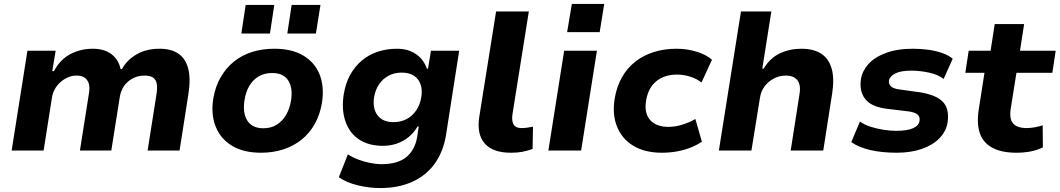

<svg xmlns="http://www.w3.org/2000/svg" viewBox="-20 -763 5370 973"><path d="M39 0 119 -506H262L245 -403L253 -402Q285 -462 337 -489Q389 -516 450 -516Q510 -516 546 -487.5Q582 -459 591 -413H598Q623 -459 672 -487.5Q721 -516 789 -516Q847 -516 883.5 -491.5Q920 -467 933.5 -416.5Q947 -366 935 -288L890 0H728L773 -285Q778 -317 774.5 -338Q771 -359 756 -369.5Q741 -380 712 -380Q679 -380 652 -365.5Q625 -351 608.5 -327Q592 -303 587 -271L544 0H385L430 -285Q436 -317 430.5 -337.5Q425 -358 409.5 -369Q394 -380 368 -380Q344 -380 323 -370.5Q302 -361 285.5 -346Q269 -331 258.5 -312.5Q248 -294 244 -273L201 0Z M1303 11Q1214 11 1156 -24Q1098 -59 1073 -121.5Q1048 -184 1061 -264Q1071 -324 1098 -371Q1125 -418 1165 -450.5Q1205 -483 1257 -499.5Q1309 -516 1370 -516Q1459 -516 1517 -481.5Q1575 -447 1599.5 -386Q1624 -325 1612 -244Q1602 -183 1575.5 -135.5Q1549 -88 1508.5 -55.5Q1468 -23 1416 -6Q1364 11 1303 11ZM1315 -113Q1353 -113 1381.5 -130.5Q1410 -148 1429 -179.5Q1448 -211 1455 -254Q1465 -318 1440.5 -355.5Q1416 -393 1359 -393Q1321 -393 1292 -376.5Q1263 -360 1244 -328.5Q1225 -297 1219 -254Q1209 -190 1233.5 -151.5Q1258 -113 1315 -113ZM1436 -593 1458 -738H1604L1581 -593ZM1203 -593 1225 -738H1370L1348 -593Z M1907 190Q1850 190 1792.5 176Q1735 162 1697 135L1743 19Q1765 34 1794 45Q1823 56 1854.5 62.5Q1886 69 1913 69Q1994 69 2038 34Q2082 -1 2094 -68L2102 -122H2096Q2077 -89 2049 -67Q2021 -45 1988.5 -34.5Q1956 -24 1921 -24Q1847 -24 1798.5 -57Q1750 -90 1730 -149.5Q1710 -209 1722 -285Q1731 -341 1754.5 -383.5Q1778 -426 1813.5 -456Q1849 -486 1894.5 -501Q1940 -516 1992 -516Q2049 -516 2088.5 -488.5Q2128 -461 2143 -415H2149L2164 -506H2307L2240 -77Q2226 7 2182.5 67Q2139 127 2069 158.5Q1999 190 1907 190ZM1975 -144Q2011 -144 2040.5 -159.5Q2070 -175 2089.5 -204Q2109 -233 2115 -271Q2124 -327 2097.5 -361Q2071 -395 2015 -395Q1979 -395 1949.5 -379.5Q1920 -364 1901 -336Q1882 -308 1876 -271Q1867 -214 1893 -179Q1919 -144 1975 -144Z M2569 11Q2477 11 2436 -36.5Q2395 -84 2409 -172L2494 -705H2660L2577 -184Q2574 -162 2577.5 -146Q2581 -130 2592 -122Q2603 -114 2622 -114Q2638 -114 2652 -116Q2666 -118 2681 -121L2679 -8Q2650 2 2626 6.5Q2602 11 2569 11Z M2854 -600 2878 -743H3042L3019 -600ZM2759 0 2839 -506H3005L2925 0Z M3334 11Q3248 11 3190 -24Q3132 -59 3107 -121Q3082 -183 3095 -263Q3105 -324 3132 -371.5Q3159 -419 3200 -451Q3241 -483 3294 -499.5Q3347 -516 3408 -516Q3463 -516 3512 -500.5Q3561 -485 3588 -460L3535 -345Q3511 -364 3478 -374.5Q3445 -385 3411 -385Q3379 -385 3352.5 -376.5Q3326 -368 3305.5 -351Q3285 -334 3272 -309Q3259 -284 3254 -252Q3244 -189 3275 -154.5Q3306 -120 3368 -120Q3402 -120 3438.5 -131.5Q3475 -143 3504 -160L3537 -45Q3514 -29 3482 -16Q3450 -3 3412.5 4Q3375 11 3334 11Z M3623 0 3735 -705H3889L3843 -415H3850Q3882 -469 3932 -492.5Q3982 -516 4041 -516Q4103 -516 4141.5 -491Q4180 -466 4194.5 -415.5Q4209 -365 4197 -288L4152 0H3987L4031 -282Q4037 -315 4031 -336Q4025 -357 4008 -368.5Q3991 -380 3962 -380Q3930 -380 3901.5 -365Q3873 -350 3854.5 -325Q3836 -300 3831 -266L3788 0Z M4524 11Q4450 11 4391 -2.5Q4332 -16 4294 -43L4338 -147Q4362 -130 4394 -120Q4426 -110 4459.5 -105Q4493 -100 4523 -100Q4578 -100 4607.5 -113.5Q4637 -127 4640 -151Q4643 -170 4631 -181.5Q4619 -193 4588 -198L4472 -212Q4395 -222 4364.5 -261.5Q4334 -301 4343 -362Q4350 -404 4381 -438.5Q4412 -473 4469 -494.5Q4526 -516 4608 -516Q4649 -516 4687 -510.5Q4725 -505 4757 -493.5Q4789 -482 4808 -465L4762 -363Q4734 -385 4688 -395Q4642 -405 4599 -405Q4544 -405 4516.5 -390.5Q4489 -376 4485 -355Q4483 -337 4495 -325.5Q4507 -314 4536 -310L4644 -295Q4727 -281 4759.5 -245.5Q4792 -210 4782 -141Q4774 -96 4740 -61.5Q4706 -27 4650.5 -8Q4595 11 4524 11Z M5132 11Q5054 11 5007.5 -15Q4961 -41 4945 -89.5Q4929 -138 4940 -208L4969 -394H4872L4889 -506H5000L5021 -641H5170L5149 -506H5330L5313 -394H5131L5102 -212Q5094 -160 5114.5 -137Q5135 -114 5183 -114Q5203 -114 5224.5 -118Q5246 -122 5264 -128L5265 -16Q5234 -1 5200.5 5Q5167 11 5132 11Z"/></svg>

Font: Nunito Sans 6pt ExtraBold
Style: Italic
Weight: 800
Italic angle: -9°
Version: Version 3.101;gftools[0.9.27]